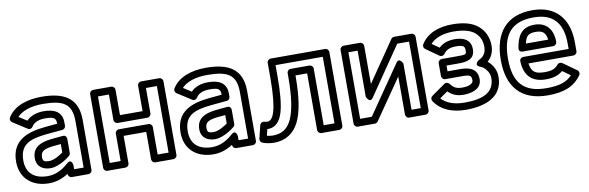

<svg xmlns="http://www.w3.org/2000/svg" viewBox="-45 -913 4028 1313"><g transform="rotate(-10 1969.5 -256.0)"><path d="M263 -502C404.8 -502 464 -469.1 464 -348V-25H398V-53C398 -53 392.9 -104.8 356.2 -71.5C309.7 -29.3 262.6 -10 213 -10C118.4 -10 66 -57.9 66 -144C66 -254.5 133.9 -282.1 257.4 -294.1L365.3 -304.1C378.3 -305.3 388 -316.8 388 -329V-352C388 -431.9 325.9 -452 261 -452C212 -452 168.4 -437 140.9 -407.7L85.1 -443.5C120.1 -480.9 182 -502 263 -502ZM263 -552C160.2 -552 70.7 -521.1 27.6 -449.9C20.8 -438.7 24.1 -423.3 35.5 -416L133.5 -353C147.3 -344.1 162.5 -350.5 168.8 -361.8C181.7 -384.8 212.8 -402 261 -402C321.1 -402 338 -393.4 338 -351.8L252.6 -343.9C126.2 -331.6 16 -292.4 16 -144C16 -29.1 97 40 213 40C260.4 40 305.3 25.9 348 -2V0C348 10.7 357.9 25 373 25H489C499.7 25 514 15.1 514 0V-348C514 -503.2 414.4 -552 263 -552ZM146 -146C146 -84.4 191.1 -60 242 -60C262.5 -60 284.2 -66.1 308.1 -76.6C332.4 -87.3 355.9 -102.1 378.8 -120.6C384.6 -125.3 388 -132.7 388 -140V-238C388 -248.7 381.2 -264.8 360.7 -262.9L296.7 -256.9C228.3 -250.9 146 -234.7 146 -146ZM242 -110C204.5 -110 196 -116.6 196 -146C196 -188.9 227.2 -200.6 301.3 -207.1L338 -210.5V-152.2C315.3 -135.1 273.2 -110 242 -110Z M1054 -25H978V-216C978 -231.1 963.7 -241 953 -241H746C730.9 -241 721 -226.7 721 -216V-25H645V-487H721V-310C721 -294.9 735.3 -285 746 -285H953C968.1 -285 978 -299.3 978 -310V-487H1054ZM1079 25C1089.7 25 1104 15.1 1104 0V-512C1104 -522.7 1094.1 -537 1079 -537H953C942.3 -537 928 -527.1 928 -512V-335H771V-512C771 -522.7 761.1 -537 746 -537H620C609.3 -537 595 -527.1 595 -512V0C595 10.7 604.9 25 620 25H746C756.7 25 771 15.1 771 0V-191H928V0C928 10.7 937.9 25 953 25Z M1405 -502C1546.8 -502 1606 -469.1 1606 -348V-25H1540V-53C1540 -53 1534.9 -104.8 1498.2 -71.5C1451.7 -29.3 1404.6 -10 1355 -10C1260.4 -10 1208 -57.9 1208 -144C1208 -254.5 1275.9 -282.1 1399.4 -294.1L1507.3 -304.1C1520.3 -305.3 1530 -316.8 1530 -329V-352C1530 -431.9 1467.9 -452 1403 -452C1354 -452 1310.4 -437 1282.9 -407.7L1227.1 -443.5C1262.1 -480.9 1324 -502 1405 -502ZM1405 -552C1302.2 -552 1212.7 -521.1 1169.6 -449.9C1162.8 -438.7 1166.1 -423.3 1177.5 -416L1275.5 -353C1289.3 -344.1 1304.5 -350.5 1310.8 -361.8C1323.7 -384.8 1354.8 -402 1403 -402C1463.1 -402 1480 -393.4 1480 -351.8L1394.6 -343.9C1268.2 -331.6 1158 -292.4 1158 -144C1158 -29.1 1239 40 1355 40C1402.4 40 1447.3 25.9 1490 -2V0C1490 10.7 1499.9 25 1515 25H1631C1641.7 25 1656 15.1 1656 0V-348C1656 -503.2 1556.4 -552 1405 -552ZM1288 -146C1288 -84.4 1333.1 -60 1384 -60C1404.5 -60 1426.2 -66.1 1450.1 -76.6C1474.4 -87.3 1497.9 -102.1 1520.8 -120.6C1526.6 -125.3 1530 -132.7 1530 -140V-238C1530 -248.7 1523.2 -264.8 1502.7 -262.9L1438.7 -256.9C1370.3 -250.9 1288 -234.7 1288 -146ZM1384 -110C1346.5 -110 1338 -116.6 1338 -146C1338 -188.9 1369.2 -200.6 1443.3 -207.1L1480 -210.5V-152.2C1457.3 -135.1 1415.2 -110 1384 -110Z M1950 -419 1950 -387C1950 -251.4 1934 -154.2 1906 -97C1878.8 -41.3 1838.3 -16 1777 -16C1767.6 -16 1748.2 -18.6 1735.9 -21.2L1746.8 -66.3C1751.3 -66 1752.1 -66 1755 -66C1805.2 -66 1837.4 -104.9 1853.9 -159.2C1870.6 -214.1 1878 -295.5 1878 -406V-487H2206V-25H2131V-419C2131 -434.1 2116.7 -444 2106 -444H1975C1960.8 -444 1950 -431.5 1950 -419ZM2000 -394H2081V0C2081 10.7 2090.9 25 2106 25H2231C2241.7 25 2256 15.1 2256 0V-512C2256 -522.7 2246.1 -537 2231 -537H1853C1842.3 -537 1828 -527.1 1828 -512V-406C1828 -297.9 1820 -219.6 1806.1 -173.8C1792 -127.4 1774.2 -116 1755 -116C1749.8 -116 1742.8 -116.9 1734.4 -119.2C1720.2 -122.9 1706.8 -113.9 1703.7 -100.9L1681.7 -9.9C1679.3 0.1 1684.2 13.6 1695.7 18.8C1715.8 27.9 1751.6 34 1777 34C1855.7 34 1916.2 -4 1951 -75C1984.9 -144.5 2000 -248 2000 -387Z M2464.9 -25H2384V-487H2448V-166C2448 -166 2469 -115.9 2493.6 -151.9L2723.2 -487H2805V-25H2741V-345C2741 -345 2720.2 -395.2 2695.4 -359.2ZM2478 25C2485.4 25 2493.8 21.1 2498.6 14.2L2691 -264.7V0C2691 10.7 2700.9 25 2716 25H2830C2840.7 25 2855 15.1 2855 0V-512C2855 -522.7 2845.1 -537 2830 -537H2710C2702.6 -537 2694.1 -533 2689.4 -526.1L2498 -246.7V-512C2498 -522.7 2488.1 -537 2473 -537H2359C2348.3 -537 2334 -527.1 2334 -512V0C2334 10.7 2343.9 25 2359 25Z M3236 -150C3236 -222.9 3181.1 -241 3118 -241H3029V-281H3113C3165.8 -281 3226 -287.6 3226 -361C3226 -430.4 3169.4 -449 3115 -449C3066.5 -449 3029.8 -434.7 3004 -409.5L2954.1 -444.8C2985.9 -480.8 3041 -502 3115 -502C3186.8 -502 3234.7 -487 3262.5 -462.7C3291.8 -437.1 3306 -405.2 3306 -362C3306 -319.1 3285.1 -294.1 3252.9 -279.9C3252.9 -279.9 3208.9 -249.6 3254.7 -233.4C3284.7 -222.8 3316 -184.8 3316 -145C3316 -47 3239.3 -10 3110 -10C3033.3 -10 2981.2 -30.9 2947.7 -67.6L3003 -106.6C3029 -80 3062.6 -64 3110 -64C3158.4 -64 3236 -79 3236 -150ZM3186 -150C3186 -130 3160.1 -114 3110 -114C3066.6 -114 3048.9 -127.1 3026.7 -155.4C3019.2 -164.9 3003.8 -168.3 2992.6 -160.4L2897.6 -93.4C2887 -86 2883.7 -70.5 2891.1 -59.2C2935.6 8.2 3011.6 40 3110 40C3243.8 40 3366 -4.4 3366 -145C3366 -191.2 3343.1 -230.8 3310.8 -257.8C3338.1 -281.8 3356 -317.5 3356 -362C3356 -417.5 3335.6 -465.2 3295.5 -500.3C3253.9 -536.6 3192.6 -552 3115 -552C3019.3 -552 2938.5 -520 2897.6 -451.9C2890.9 -440.8 2894 -426.1 2904.6 -418.6L2993.6 -355.6C3004.5 -347.8 3020.1 -350.3 3028.1 -361.1C3046.4 -385.8 3067.3 -399 3115 -399C3164.2 -399 3176 -391.2 3176 -361C3176 -331.5 3171.3 -331 3113 -331H3004C2993.3 -331 2979 -321.1 2979 -306V-216C2979 -205.3 2988.9 -191 3004 -191H3118C3177.2 -191 3186 -185 3186 -150Z M3672 -502C3807.5 -502 3871 -427.4 3871 -285V-248H3556C3542.9 -248 3530.3 -237.5 3531 -221.9C3535.3 -125.5 3581.7 -70 3683 -70C3731.9 -70 3770.1 -80.3 3800.2 -107L3855 -68C3818.4 -28.2 3769.1 -10 3677 -10C3518.4 -10 3451 -87.6 3451 -252C3451 -425.7 3521.9 -502 3672 -502ZM3672 -552C3494.1 -552 3401 -444.9 3401 -252C3401 -67.5 3491.6 40 3677 40C3789.9 40 3862 11.6 3911.4 -58.6C3918.5 -68.6 3917.1 -85.1 3905.5 -93.4L3811.5 -160.4C3802 -167.1 3786.2 -166.4 3777.6 -155.7C3757.2 -130.5 3733.7 -120 3683 -120C3613.7 -120 3591.8 -141.2 3583.4 -198H3896C3906.7 -198 3921 -207.9 3921 -223V-285C3921 -447.4 3835.8 -552 3672 -552ZM3796 -310C3796 -397.1 3751.4 -452 3669 -452C3573.6 -452 3546.7 -388.1 3534.3 -314.1C3533.1 -306.7 3532.4 -285 3559 -285H3771C3786.1 -285 3796 -299.3 3796 -310ZM3744.5 -335H3589.4C3601.1 -382.8 3614 -402 3669 -402C3717.1 -402 3737.9 -384.2 3744.5 -335Z"/></g></svg>

Font: Fog Sans
Style: Outline
Weight: 700
Foundry: Intel Corporation
Version: Version 1.00